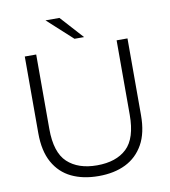

<svg xmlns="http://www.w3.org/2000/svg" viewBox="-94 -954 922 1044"><g transform="rotate(-10 366.5 -432.0)"><path d="M367 10Q281 10 217.5 -20.5Q154 -51 118.5 -114.5Q83 -178 83 -276V-700H146V-289Q146 -159 205 -104Q264 -49 368 -49Q474 -49 532 -104Q590 -159 590 -289V-700H650V-276Q650 -178 614.5 -115Q579 -52 516 -21Q453 10 367 10ZM419 -748H366L228 -874H305Z"/></g></svg>

Font: REM ExtraLight
Style: Regular
Weight: 250
Designer: Octavio Pardo
Foundry: Ashler Design
Version: Version 1.005;gftools[0.9.28]